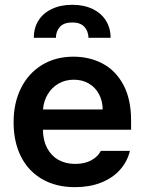

<svg xmlns="http://www.w3.org/2000/svg" viewBox="-20 -775 607 806"><path d="M37.1 -261.7Q37.1 -343.3 68.4 -405.5Q99.6 -467.8 156.5 -502.4Q213.4 -537.1 288.1 -537.1Q355.5 -537.1 410.4 -508.3Q465.3 -479.5 497.8 -419.2Q530.3 -358.9 530.3 -269.5V-230.5H160.2Q160.6 -186 177.7 -153.6Q194.8 -121.1 225.1 -104Q255.4 -86.9 295.9 -86.9Q335.4 -86.9 363.3 -102.1Q391.1 -117.2 403.3 -141.6H525.4Q514.2 -95.7 482.9 -61.3Q451.7 -26.9 403.6 -8.1Q355.5 10.7 294.9 10.7Q215.8 10.7 157.5 -22.7Q99.1 -56.2 68.1 -117.7Q37.1 -179.2 37.1 -261.7ZM411.1 -315.4Q410.6 -351.6 395.5 -379.9Q380.4 -408.2 353 -424.3Q325.7 -440.4 290 -440.4Q253.4 -440.4 224.9 -423.6Q196.3 -406.7 179.7 -378.2Q163.1 -349.6 160.6 -315.4ZM283.2 -754.9Q332 -754.9 368.7 -737.3Q405.3 -719.7 424.8 -688.2Q444.3 -656.7 444.3 -616.2H351.6Q350.6 -644.5 334 -662.6Q317.4 -680.7 283.2 -680.7Q248.5 -680.7 231.7 -662.4Q214.8 -644 214.8 -616.2H122.1Q121.6 -656.7 141.1 -688.2Q160.6 -719.7 197.5 -737.3Q234.4 -754.9 283.2 -754.9Z"/></svg>

Font: Pretendard Std SemiBold
Style: Regular
Weight: 600
Designer: Base glyphs from Inter by Rasmus Andersson; Hangeul glyphs from Noto Sans CJK(Source Han Sans) by Jang Soo-young and Kan
Foundry: Kil Hyung-jin
Version: Version 1.309